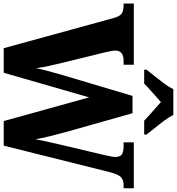

<svg xmlns="http://www.w3.org/2000/svg" viewBox="18 -992 971 1054"><g transform="rotate(90 504.0 -465.5)"><path d="M76 -605Q67 -637 51.5 -647.5Q36 -658 9 -658H-3V-714H333V-658H311Q255 -658 255 -612Q255 -604 258.5 -585Q262 -566 266 -551L322 -323Q331 -288 339.5 -248Q348 -208 352 -178Q358 -209 367 -241.5Q376 -274 387 -314L504 -707H599L703 -339Q716 -291 726 -249.5Q736 -208 742 -175Q748 -208 758.5 -253.5Q769 -299 779 -343L827 -545Q831 -561 835 -581.5Q839 -602 839 -613Q839 -638 825.5 -648Q812 -658 781 -658H759V-714H1011V-658H993Q966 -658 950.5 -644Q935 -630 922 -580L777 0H642L512 -469L377 0H242ZM360 -784Q375 -803 396 -829Q417 -855 437 -882Q457 -909 467 -931H609Q619 -909 639 -882Q659 -855 680.5 -829Q702 -803 716 -784V-771H640Q629 -782 610.5 -798.5Q592 -815 572 -832.5Q552 -850 538 -863Q523 -850 504 -833Q485 -816 466.5 -799.5Q448 -783 437 -771H360Z"/></g></svg>

Font: Noto Serif Myanmar SemiCondensed ExtraBold
Style: Regular
Weight: 800
Width: 4
Designer: Ben Mitchell and the Monotype Design Team
Foundry: Monotype Imaging Inc.
Version: Version 2.106; ttfautohint (v1.8.4.7-5d5b)